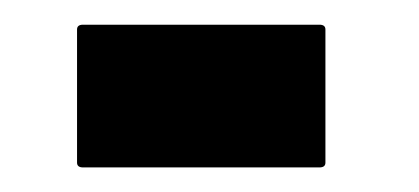

<svg xmlns="http://www.w3.org/2000/svg" viewBox="-20 -426 343 157"><path d="M241.2 -289.1H47.9Q43 -289.1 43 -293V-401.9Q43 -405.8 47.9 -405.8H241.2Q246.1 -405.8 246.1 -401.9V-293Q246.1 -289.1 241.2 -289.1Z"/></svg>

Font: Bayon
Style: Regular
Weight: 400
Designer: Danh Hong
Version: Version 8.001; ttfautohint (v1.8.3)